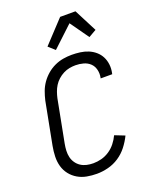

<svg xmlns="http://www.w3.org/2000/svg" viewBox="-167 -1002 883 1106"><g transform="rotate(-20 275.0 -449.0)"><path d="M232 12Q201 12 171 6.5Q141 1 115.5 -14Q90 -29 72 -52Q54 -75 46 -103.5Q38 -132 39 -163.5Q40 -195 46 -227L96 -487Q102 -513 111.5 -539Q121 -565 137 -588Q153 -611 175 -630Q197 -649 223 -661Q249 -673 275.5 -677.5Q302 -682 328 -682Q354 -682 380 -678.5Q406 -675 429 -665.5Q452 -656 470.5 -640Q489 -624 500 -602.5Q511 -581 514 -555Q517 -529 511 -502L510 -497H439L440 -501Q445 -526 439 -550Q433 -574 416.5 -589.5Q400 -605 376.5 -611.5Q353 -618 328 -618Q310 -618 291 -614.5Q272 -611 253.5 -601.5Q235 -592 219.5 -578Q204 -564 193.5 -547Q183 -530 176.5 -511.5Q170 -493 166 -475L116 -215Q112 -194 111 -173Q110 -152 114.5 -133Q119 -114 130 -98Q141 -82 157 -71.5Q173 -61 192.5 -56.5Q212 -52 233 -52Q258 -52 283 -58.5Q308 -65 331 -80Q354 -95 371.5 -117Q389 -139 400 -163L461 -139Q445 -106 422 -76.5Q399 -47 368 -26.5Q337 -6 301.5 3Q266 12 232 12ZM253 -739 214 -774 341 -910H435L507 -770L460 -743L379 -857Z"/></g></svg>

Font: Lode
Style: Italic
Weight: 400
Italic angle: -11°
Monospace: yes
Designer: Belleve Invis
Foundry: Belleve Invis
Version: Version 29.2.0; ttfautohint (v1.8.3)